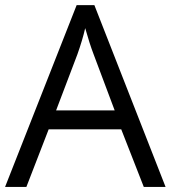

<svg xmlns="http://www.w3.org/2000/svg" viewBox="-20 -737 673 757"><path d="M546.9 0 458 -227.1H171.9L84 0H0L282.2 -716.8H352.1L632.8 0ZM432.1 -301.8 349.1 -522.9Q333 -564.9 315.9 -626Q305.2 -579.1 285.2 -522.9L201.2 -301.8Z"/></svg>

Font: f0_46825 
Style: Regular
Weight: 400
Foundry: Ascender Corporation
Version: Version 1.10